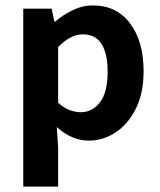

<svg xmlns="http://www.w3.org/2000/svg" viewBox="-20 -509 590 710"><path d="M66 181V-477H171L181 -429H184Q213 -454 249 -471.5Q285 -489 323 -489Q411 -489 461 -422.5Q511 -356 511 -246Q511 -164 482 -106.5Q453 -49 407 -19Q361 11 308 11Q246 11 190 -39L195 37V181ZM279 -94Q321 -94 349.5 -130.5Q378 -167 378 -244Q378 -311 355.5 -346.5Q333 -382 286 -382Q241 -382 195 -335V-129Q217 -109 238.5 -101.5Q260 -94 279 -94Z"/></svg>

Font: Narnoor
Style: Bold
Weight: 700
Designer: S. Sridhar Murthy
Foundry: SIL International
Version: Version 3.000